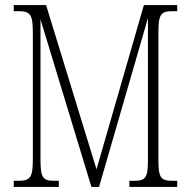

<svg xmlns="http://www.w3.org/2000/svg" viewBox="-20 -734 750 754"><path d="M34 0H211V-24H195C148 -24 139 -35 139 -109V-658L339 0H369L561 -663V-109C561 -35 553 -24 505 -24H488V0H676V-24H659C611 -24 602 -35 602 -108V-606C602 -679 612 -690 658 -690H676V-714H545L359 -69L161 -714H34V-690H52C98 -690 109 -679 109 -606V-108C109 -35 98 -24 51 -24H34Z"/></svg>

Font: Noto Serif Armenian ExtraCondensed ExtraLight
Style: Regular
Weight: 200
Width: 2
Designer: Monotype Design Team
Foundry: Monotype Imaging Inc.
Version: Version 2.008